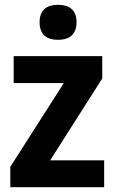

<svg xmlns="http://www.w3.org/2000/svg" viewBox="-20 -831 480 800"><path d="M222 -811C176 -811 145 -791 145 -738C145 -686 176 -665 222 -665C267 -665 299 -686 299 -738C299 -791 267 -811 222 -811ZM414 -51V-163H189L406 -504V-597H37V-485H246L23 -136V-51Z"/></svg>

Font: Noto Sans Tamil UI SemiCondensed
Style: Bold
Weight: 700
Width: 4
Designer: Jelle Bosma - Monotype Design Team
Foundry: Monotype Imaging Inc.
Version: Version 2.004